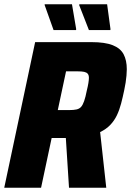

<svg xmlns="http://www.w3.org/2000/svg" viewBox="-22 -887 619 907"><path d="M-2 0 144 -688H410Q474 -688 510.5 -673.5Q547 -659 562 -630.5Q577 -602 577 -560Q577 -546 575.5 -530Q574 -514 571.5 -497Q569 -480 565 -462Q558 -428 550 -397.5Q542 -367 530 -342Q518 -317 499 -297Q480 -277 451 -263L480 0H304L289 -235Q285 -235 280.5 -235Q276 -235 271 -235H222L172 0ZM251 -367H305Q326 -367 339.5 -370Q353 -373 361 -382Q369 -391 375.5 -409.5Q382 -428 388 -459Q393 -479 395.5 -494.5Q398 -510 398 -519Q398 -532 392.5 -538.5Q387 -545 376 -547.5Q365 -550 344 -550H290ZM337 -745H231L189 -863V-867H318L338 -749ZM499 -745H398L352 -863L353 -867H484L500 -749Z"/></svg>

Font: Saira SemiCondensed ExtraBold
Style: Italic
Weight: 800
Width: 4
Italic angle: -12°
Designer: Hector Gatti with collaboration of the Omnibus-Type team
Foundry: Omnibus-Type
Version: Version 1.101